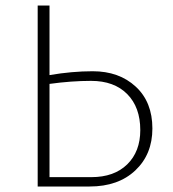

<svg xmlns="http://www.w3.org/2000/svg" viewBox="-20 -678 629 698"><path d="M317 -419Q413 -419 473.5 -363Q534 -307 534 -211Q534 -117 472 -58.5Q410 0 306 0H117V-658H160V-405Q242 -419 317 -419ZM312 -34Q395 -34 442.5 -80.5Q490 -127 490 -205Q490 -288 442.5 -336Q395 -384 311 -384Q240 -384 160 -373V-34Z"/></svg>

Font: EauTestText Light
Style: Regular
Weight: 300
Designer: Christian Thalmann (Catharsis Fonts)
Version: Version 0.001;PS 000.001;hotconv 1.0.88;makeotf.lib2.5.64775